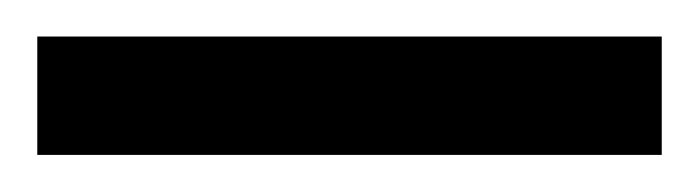

<svg xmlns="http://www.w3.org/2000/svg" viewBox="-20 -669 375 103"><path d="M0 -585.9V-649.4H335V-585.9Z"/></svg>

Font: BabelStone Ogham Bound
Style: Italic
Weight: 400
Italic angle: -30°
Designer: Andrew West
Foundry: BabelStone
Version: Version 2.02 March 14, 2022